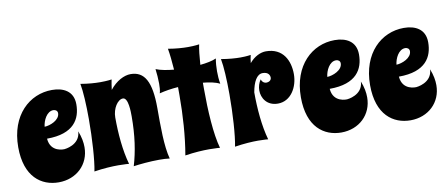

<svg xmlns="http://www.w3.org/2000/svg" viewBox="-67 -977 2981 1279"><g transform="rotate(-10 1424.0 -337.0)"><path d="M447 -454C447 -544 379 -576 303 -576C151 -576 16 -456 16 -239C16 -38 125 38 242 38C362 38 451 -46 451 -163C451 -195 445 -232 428 -274C424 -181 317 -173 317 -173C316 -173 222 -166 215 -262C398 -262 447 -356 447 -454ZM213 -343C217 -384 244 -442 289 -442C305 -442 317 -432 317 -417C317 -370 250 -344 213 -343Z M997 10C973 -77 974 -214 974 -336C974 -514 931 -589 837 -589C794 -589 739 -562 696 -507C699 -533 703 -556 707 -576C707 -576 678 -571 631 -571C595 -571 549 -574 497 -583C507 -532 512 -440 512 -342C512 -210 503 -65 488 8C552 -2 609 -5 651 -5C696 -5 724 -2 724 -2C697 -96 687 -214 687 -322C687 -382 723 -438 759 -438C796 -438 796 -340 796 -311C796 -180 780 -75 752 19C793 13 864 6 926 6C952 6 977 7 997 10Z M1415 -593C1389 -581 1348 -573 1306 -569C1310 -626 1315 -674 1322 -705C1322 -705 1293 -700 1246 -700C1210 -700 1164 -703 1112 -712C1119 -673 1124 -624 1128 -568C1084 -572 1038 -580 1007 -593C1011 -560 1014 -527 1014 -494C1014 -479 1013 -444 1007 -429C1045 -439 1090 -446 1134 -449C1134 -430 1134 -411 1134 -391C1134 -261 1125 -118 1103 8C1167 -2 1224 -5 1266 -5C1311 -5 1339 -2 1339 -2C1311 -100 1302 -260 1302 -407C1302 -421 1302 -435 1302 -449C1343 -445 1384 -438 1415 -422C1410 -450 1408 -479 1408 -507C1408 -536 1410 -564 1415 -593Z M1705 -443C1745 -443 1753 -418 1753 -404C1753 -389 1741 -376 1717 -376C1717 -376 1694 -376 1685 -404C1671 -384 1663 -358 1663 -332C1663 -283 1695 -225 1771 -225C1859 -225 1909 -313 1909 -400C1909 -490 1868 -582 1751 -582C1716 -582 1673 -563 1639 -522C1641 -542 1644 -560 1648 -576C1648 -576 1622 -571 1578 -571C1544 -571 1500 -574 1448 -583C1458 -532 1463 -440 1463 -342C1463 -210 1454 -65 1439 8C1503 -2 1557 -5 1597 -5C1640 -5 1665 -2 1665 -2C1638 -97 1628 -216 1628 -326C1640 -395 1665 -443 1705 -443Z M2359 -454C2359 -544 2291 -576 2215 -576C2063 -576 1928 -456 1928 -239C1928 -38 2037 38 2154 38C2274 38 2363 -46 2363 -163C2363 -195 2357 -232 2340 -274C2336 -181 2229 -173 2229 -173C2228 -173 2134 -166 2127 -262C2310 -262 2359 -356 2359 -454ZM2125 -343C2129 -384 2156 -442 2201 -442C2217 -442 2229 -432 2229 -417C2229 -370 2162 -344 2125 -343Z M2827 -454C2827 -544 2759 -576 2683 -576C2531 -576 2396 -456 2396 -239C2396 -38 2505 38 2622 38C2742 38 2831 -46 2831 -163C2831 -195 2825 -232 2808 -274C2804 -181 2697 -173 2697 -173C2696 -173 2602 -166 2595 -262C2778 -262 2827 -356 2827 -454ZM2593 -343C2597 -384 2624 -442 2669 -442C2685 -442 2697 -432 2697 -417C2697 -370 2630 -344 2593 -343Z"/></g></svg>

Font: Spicy Rice
Style: Regular
Weight: 400
Designer: Astigmatic (AOETI)
Foundry: Astigmatic (AOETI)
Version: Version 1.000